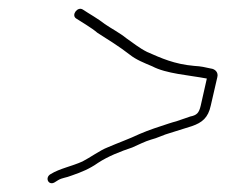

<svg xmlns="http://www.w3.org/2000/svg" viewBox="-20 -468 519 440"><path d="M105 -50 113 -55C123 -61 130 -60 145 -66C168 -74 185 -81 205 -95C228 -110 256 -121 283 -130C297 -136 312 -144 326 -148C339 -151 357 -160 369 -163L420 -179C443 -187 457 -198 463 -226L478 -291C481 -302 473 -310 463 -311C449 -314 442 -316 425 -317C379 -321 349 -335 317 -349C299 -358 286 -369 270 -380C254 -393 236 -402 220 -413C205 -425 185 -436 170 -446C158 -454 143 -434 154 -426C169 -416 189 -405 203 -393C228 -377 254 -361 277 -343C292 -331 310 -324 329 -316C361 -299 412 -296 454 -288L440 -226C436 -209 431 -204 416 -201C405 -197 396 -194 384 -190C376 -188 377 -188 367 -185C345 -178 321 -170 300 -161C277 -150 249 -140 226 -130C210 -124 185 -106 169 -98C145 -87 117 -82 96 -69C82 -61 91 -42 105 -50Z"/></svg>

Font: Electronic
Style: ExLtIt
Weight: 200
Version: Version 1.011